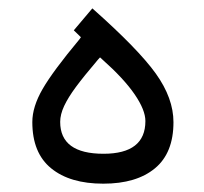

<svg xmlns="http://www.w3.org/2000/svg" viewBox="-20 -441 491 461"><path d="M124.5 -148.4Q124.5 -71.8 228.5 -71.8Q329.1 -71.8 329.1 -150.4Q329.1 -176.8 303.2 -214.6Q277.3 -252.4 225.6 -298.3L220.2 -303.2L215.3 -297.9Q181.2 -257.8 162.4 -232.4Q143.6 -207 134 -186.5Q124.5 -166 124.5 -148.4ZM228 0Q147.9 0 102.8 -36.9Q57.6 -73.7 57.6 -147.9Q57.6 -184.6 82.3 -227.3Q106.9 -270 170.4 -346.2L174.3 -351.6L169.4 -356.4L157.2 -368.2L201.7 -420.9Q312 -323.2 354.2 -264.2Q396.5 -205.1 396.5 -147.5Q396.5 -73.7 352.1 -36.9Q307.6 0 228 0Z"/></svg>

Font: Shabnam Light WOL
Style: Light-WOL
Weight: 300
Foundry: DejaVu fonts team - Redesigned by Saber Rastikerdar - Based on Vazir font
Version: Version 5.0.0